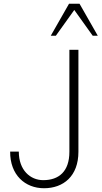

<svg xmlns="http://www.w3.org/2000/svg" viewBox="-20 -987 540 1021"><path d="M34 -181C33 -56 114 14 214 14C317 14 397 -50 397 -180V-722H349V-180C349 -75 293 -29 210 -29C141 -29 80 -82 80 -181ZM250 -797H277L375 -934L473 -797H500L403 -967H347Z"/></svg>

Font: Perun ExtraLight
Style: Regular
Weight: 200
Foundry: Copyright (c) Stefan Peev, Context Ltd, 2016
Version: Version 1.089